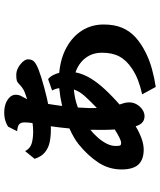

<svg xmlns="http://www.w3.org/2000/svg" viewBox="56 -740 758 910"><g transform="rotate(-90 435.0 -285.0)"><path d="M515.1 -436Q526.4 -426.8 533.7 -412.8Q541 -398.9 544.9 -383.3Q613.8 -377 665.3 -348.6Q716.8 -320.3 745.4 -275.1Q773.9 -230 773.9 -172.9Q773.9 -123 759 -86.7Q744.1 -50.3 714.8 -23.2Q685.5 3.9 642.1 25.9Q606.4 43.9 564.7 55.7Q522.9 67.4 478 74.2L442.9 9.8Q480 1.5 509.5 -9.8Q539.1 -21 565.9 -39.1Q604.5 -64.9 622.3 -98.1Q640.1 -131.3 640.1 -180.2Q640.1 -213.9 627.4 -239Q614.7 -264.2 593.5 -281Q572.3 -297.9 546.9 -306.2Q543 -283.7 531.2 -258.1Q519.5 -232.4 496.1 -201.7Q472.7 -170.9 433.1 -132.8Q414.6 -114.7 394.5 -97.2H395V-96.2Q397.9 -87.9 401.4 -76.2Q404.8 -64.5 404.8 -51.8Q404.8 -31.7 394.8 -15.1Q384.8 1.5 369.9 11.2Q355 21 339.8 21Q311 21 297.9 -4.9Q295.9 -8.8 294.4 -12.7Q293 -16.6 291.5 -21Q261.2 -2.9 233.2 7.1Q205.1 17.1 181.2 17.1Q133.8 17.1 110.4 -7.8Q86.9 -32.7 86.9 -87.9Q86.9 -147.9 119.6 -197.8Q152.3 -247.6 207 -292Q221.2 -303.2 240.2 -314.2Q259.3 -325.2 281.2 -335Q283.7 -359.4 286.1 -381.6Q288.6 -403.8 291.5 -423.3Q287.1 -422.9 283.2 -422.9H274.9Q243.2 -422.9 215.6 -428.7Q188 -434.6 167.7 -451.4Q147.5 -468.3 137.2 -500L173.8 -544.9Q186 -521 210 -513.9Q233.9 -506.8 268.1 -506.8Q286.1 -506.8 306.6 -509.8Q309.6 -526.9 309.8 -544.2Q310.1 -561.5 305.2 -567.9Q299.8 -575.7 291 -578.6Q282.2 -581.5 268.1 -583L290 -626Q314.9 -641.1 341.6 -643.3Q368.2 -645.5 389.2 -640.1Q410.6 -634.8 425.8 -621.1Q440.9 -607.4 440.9 -590.8Q440.9 -582 439 -574.2Q437 -566.4 430.2 -555.2Q423.3 -543.5 419.9 -535.6Q428.2 -538.1 435.8 -540.8Q443.4 -543.5 450.2 -545.9Q462.9 -550.3 473.4 -558.1Q483.9 -565.9 492.2 -574.2Q500.5 -582.5 509.8 -584.7Q519 -586.9 534.2 -586.9Q549.8 -586.9 563.7 -580.6Q577.6 -574.2 586.9 -565.9Q597.7 -557.1 603.3 -548.1Q608.9 -539.1 608.9 -532.2Q608.9 -513.2 598.6 -502.9Q588.4 -492.7 562 -481.9Q545.9 -475.6 523.4 -468.5Q501 -461.4 475.8 -454.6Q450.7 -447.8 425.8 -441.9Q418.9 -440.4 411.9 -439Q404.8 -437.5 397.5 -436Q395 -421.4 392.6 -404.5Q390.1 -387.7 387.7 -369.6Q409.2 -374.5 430.4 -377.9Q451.7 -381.3 472.2 -383.3Q469.7 -401.9 460.9 -417ZM198.2 -115.2Q198.2 -98.6 200.9 -94.2Q203.6 -89.8 212.9 -89.8Q221.2 -89.8 238.5 -98.4Q255.9 -106.9 276.4 -120.1Q274.4 -148.4 274.4 -177.7Q274.4 -207 274.9 -235.8Q254.4 -219.2 236.8 -199Q219.2 -178.7 208.7 -157.5Q198.2 -136.2 198.2 -115.2ZM377.9 -245.1Q377.4 -235.4 377.7 -225.1Q377.9 -214.8 378.4 -205.1Q413.1 -238.3 435.1 -262.9Q457 -287.6 465.8 -314Q443.4 -312 422.4 -307.4Q401.4 -302.7 380.4 -294.9Q379.9 -282.7 379.2 -270.3Q378.4 -257.8 377.9 -245.1Z"/></g></svg>

Font: BIZ UDPMincho
Style: Bold
Weight: 700
Designer: TypeBank Co., Ltd.
Foundry: Morisawa Inc.
Version: Version 1.06